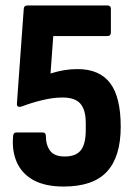

<svg xmlns="http://www.w3.org/2000/svg" viewBox="-20 -675 495 703"><path d="M213 8Q146 8 103.5 -15Q61 -38 42 -80Q23 -122 28 -177Q29 -190 40 -190H136Q148 -190 148 -177Q148 -144 163.5 -123Q179 -102 217 -102Q258 -102 276 -125Q294 -148 294 -198V-225Q294 -256 285.5 -277Q277 -298 258.5 -308Q240 -318 209 -318Q175 -318 135.5 -308.5Q96 -299 62 -286Q51 -282 46 -285Q41 -288 42 -297L67 -643Q68 -655 80 -655H373Q386 -655 386 -643V-556Q386 -543 373 -543H175L165 -406Q191 -414 214.5 -418Q238 -422 264 -422Q344 -422 383 -371Q422 -320 422 -211Q422 -101 371.5 -46.5Q321 8 213 8Z"/></svg>

Font: Sofia Sans Condensed ExtraBold
Style: Regular
Weight: 800
Designer: Botio Nikoltchev, Ani Petrova
Foundry: lettersoup
Version: Version 4.101